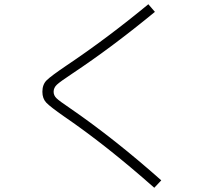

<svg xmlns="http://www.w3.org/2000/svg" viewBox="-20 -813 1040 906"><path d="M711 -757Q508 -590 323 -467Q264 -428 248.5 -413.5Q233 -399 233 -380Q233 -363 246 -350Q259 -337 311 -302Q519 -159 741 38L708 73Q482 -127 283 -263Q217 -309 198.5 -328.5Q180 -348 180 -380Q180 -414 200 -434Q220 -454 294 -504Q485 -632 680 -793Z"/></svg>

Font: M PLUS 1p Light
Style: Regular
Weight: 300
Version: Version 1.061